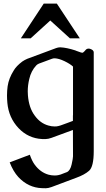

<svg xmlns="http://www.w3.org/2000/svg" viewBox="-20 -734 579 1044"><path d="M377 -106.9V-372.1Q361.3 -386.7 330.8 -401.4Q300.3 -416 277.8 -417H276.4Q269.5 -417 261.7 -414.1Q244.1 -407.7 226.8 -401.1Q209.5 -394.5 191.9 -388.2Q182.6 -384.3 177.2 -378.4Q148.9 -348.1 139.2 -304.7Q130.9 -270.5 130.9 -237.3Q130.9 -227.1 131.8 -215.8Q137.2 -147.9 168.5 -106Q198.7 -63.5 243.7 -51.3Q260.3 -46.4 277.3 -46.4Q282.7 -46.4 288.1 -46.9Q296.9 -47.9 310.1 -52.2Q321.3 -56.2 345 -64.9Q368.7 -73.7 376.5 -76.7V-106.9ZM376.5 -27.3 259.8 15.6Q241.7 22 229 22H208.5Q133.3 18.1 80.6 -37.6Q27.3 -94.2 20 -174.8Q18.1 -195.3 18.1 -214.8Q18.1 -240.7 21.5 -265.1Q27.8 -308.6 55.2 -351.6Q68.4 -374.5 101.1 -399.4Q113.3 -407.7 127.9 -414.1Q167.5 -428.7 206.8 -443.4Q246.1 -458 285.6 -472.7Q296.4 -476.6 306.2 -476.6H309.1Q342.3 -475.1 389.2 -460Q394 -458.5 395 -457.5Q404.8 -453.6 419.9 -448.7Q423.8 -447.3 427.2 -447.3Q430.2 -447.3 432.1 -448.7Q441.4 -456.5 444.8 -461.4Q451.2 -469.7 461.9 -469.7Q467.3 -469.7 471.7 -467.8Q489.7 -461.4 489.7 -449.2V87.9Q489.7 172.4 464.4 194.6Q439 216.8 394 232.9L259.8 283.2Q241.7 289.6 229 289.6Q215.8 289.6 208 289.1Q133.8 286.6 79.6 228.5Q51.8 198.2 32.7 148.9Q85 128.4 142.1 107.4Q154.3 142.1 168.5 161.1Q199.2 203.1 243.7 215.8Q260.3 220.2 276.4 220.2Q282.7 220.2 288.1 219.7Q297.4 218.8 310.1 214.8Q315.4 212.4 325 209Q334.5 205.6 344.2 201.7Q362.3 192.9 369.6 159.7Q377 126.5 377 115.7ZM93.3 -525.4 217.8 -714.4H289.1L414.1 -525.4H360.4L253.4 -622.6L146.5 -525.4Z"/></svg>

Font: Caudex
Style: Bold
Weight: 700
Version: Version 1.01